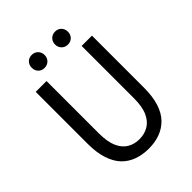

<svg xmlns="http://www.w3.org/2000/svg" viewBox="-234 -936 1067 1067"><g transform="rotate(-45 300.0 -402.5)"><path d="M301 12Q253 12 212 -2.5Q171 -17 141.5 -47.5Q112 -78 95.5 -128Q79 -178 79 -248V-656H164V-246Q164 -178 182 -138Q200 -98 231 -80Q262 -62 301 -62Q340 -62 371.5 -80Q403 -98 421.5 -138Q440 -178 440 -246V-656H521V-248Q521 -178 505 -128Q489 -78 459 -47.5Q429 -17 389 -2.5Q349 12 301 12ZM208 -715Q186 -715 172 -729.5Q158 -744 158 -766Q158 -788 172 -802.5Q186 -817 208 -817Q230 -817 244.5 -802.5Q259 -788 259 -766Q259 -744 244.5 -729.5Q230 -715 208 -715ZM392 -715Q370 -715 355.5 -729.5Q341 -744 341 -766Q341 -788 355.5 -802.5Q370 -817 392 -817Q414 -817 428 -802.5Q442 -788 442 -766Q442 -744 428 -729.5Q414 -715 392 -715Z"/></g></svg>

Font: Source Code Variable
Style: Regular
Weight: 400
Monospace: yes
Designer: Paul D. Hunt, Teo Tuominen
Foundry: Adobe Systems Incorporated
Version: Version 1.010;hotconv 1.0.106;makeotfexe 2.5.65593